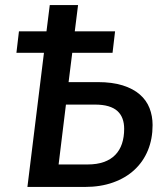

<svg xmlns="http://www.w3.org/2000/svg" viewBox="-20 -740 658 760"><path d="M326.5 -89Q364 -89 391.2 -98.8Q418.5 -108.5 436.2 -126.8Q454 -145 462.8 -171.2Q471.5 -197.5 471.5 -230Q471.5 -252.5 465 -270.2Q458.5 -288 444.8 -300.5Q431 -313 409 -319.5Q387 -326 355.5 -326H241L212 -89ZM367 -415Q424.5 -415 465.8 -402Q507 -389 533.2 -366.2Q559.5 -343.5 571.8 -312.2Q584 -281 584 -245Q584 -190 565.5 -145Q547 -100 512.2 -67.8Q477.5 -35.5 427.8 -17.8Q378 0 315.5 0H88.5L154 -531H45L55 -616H164L177 -720H289L276 -616H435.5L425.5 -531H266L251.5 -415Z"/></svg>

Font: Lato SemiBold
Style: Italic
Weight: 600
Italic angle: -7°
Designer: Lukasz Dziedzic with Adam Twardoch and Botio Nikoltchev
Foundry: tyPoland Lukasz Dziedzic
Version: Version 2.015; 2015-08-06; http://www.latofonts.com/